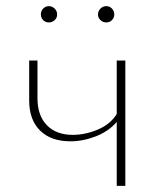

<svg xmlns="http://www.w3.org/2000/svg" viewBox="-20 -605 518 625"><path d="M113 -558Q113 -569 120.5 -577Q128 -585 139 -585Q150 -585 158 -577Q166 -569 166 -558Q166 -547 158 -539.5Q150 -532 139 -532Q128 -532 120.5 -539.5Q113 -547 113 -558ZM299 -558Q299 -569 307 -577Q315 -585 326 -585Q337 -585 344.5 -577Q352 -569 352 -558Q352 -547 344.5 -539.5Q337 -532 326 -532Q315 -532 307 -539.5Q299 -547 299 -558ZM388 -408V0H360V-208Q333 -177 291.5 -161Q250 -145 209 -145Q146 -145 110.5 -180Q75 -215 75 -278V-408H102V-285Q102 -229 132.5 -197.5Q163 -166 217 -166Q258 -166 299 -183.5Q340 -201 360 -234V-408Z"/></svg>

Font: Ysabeau Infant Extralight
Style: Regular
Weight: 200
Designer: Christian Thalmann (Catharsis Fonts)
Version: Version 0.003